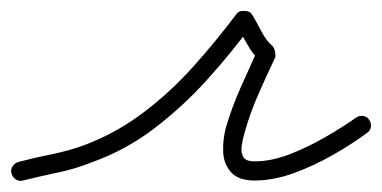

<svg xmlns="http://www.w3.org/2000/svg" viewBox="-31 -306 698 351"><path d="M-10 11Q-12 4 -8 -2Q-4 -8 3 -10Q33 -18 63.5 -24Q94 -30 124 -41Q182 -63 231.5 -100.5Q281 -138 323 -185Q365 -232 401 -280Q406 -287 416 -286Q426 -286 430 -279Q438 -266 447 -248.5Q456 -231 468 -221Q470 -219 472 -211Q473 -204 472 -201Q456 -167 441 -133Q426 -99 416 -63Q413 -53 411 -40.5Q409 -28 413.5 -19.5Q418 -11 434 -11Q465 -11 498.5 -24Q532 -37 564 -55.5Q596 -74 620 -91Q626 -95 633 -94Q640 -93 644 -87Q648 -81 647 -74Q646 -67 640 -63Q613 -43 578 -23Q543 -3 506 10.5Q469 24 434 24Q405 24 391.5 9Q378 -6 377 -28Q376 -50 382 -73Q393 -110 408.5 -145Q424 -180 440 -215Q441 -217 442 -213.5Q443 -210 444 -206Q445 -201 445.5 -197.5Q446 -194 444 -195Q431 -207 420.5 -226Q410 -245 400 -261Q398 -264 403 -265.5Q408 -267 415 -267Q421 -266 426 -264.5Q431 -263 429 -260Q391 -208 346.5 -159Q302 -110 250 -70.5Q198 -31 136 -9Q106 3 74.5 9.5Q43 16 11 24Q4 26 -2 22Q-8 18 -10 11Z"/></svg>

Font: FRB American Cursive Guidelines Arrows
Style: Italic
Weight: 400
Italic angle: -25°
Version: Version 2.0;Modular Font Editor K font №1